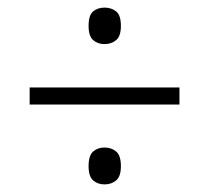

<svg xmlns="http://www.w3.org/2000/svg" viewBox="-20 -610 550 505"><path d="M255 -494Q237 -494 225 -504.5Q213 -515 213 -542Q213 -570 225 -580Q237 -590 255 -590Q273 -590 285.5 -580Q298 -570 298 -542Q298 -515 285.5 -504.5Q273 -494 255 -494ZM58 -335V-380H452V-335ZM255 -125Q237 -125 225 -135.5Q213 -146 213 -173Q213 -201 225 -211.5Q237 -222 255 -222Q273 -222 285.5 -211.5Q298 -201 298 -173Q298 -146 285.5 -135.5Q273 -125 255 -125Z"/></svg>

Font: Noto Serif SemiCondensed Light
Style: Regular
Weight: 300
Width: 4
Designer: Monotype Design Team
Foundry: Monotype Imaging Inc.
Version: Version 2.013